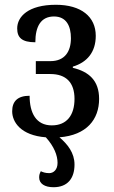

<svg xmlns="http://www.w3.org/2000/svg" viewBox="-20 -566 476 804"><path d="M204 218C263 218 292 181 292 123C292 74 263 38 229 9C343 0 395 -66 395 -152C395 -229 352 -266 285 -282V-287C345 -305 381 -348 381 -416C381 -496 320 -546 214 -546C98 -546 52 -496 52 -447C52 -409 71 -389 128 -389C128 -455 151 -497 206 -497C258 -497 277 -457 277 -406C277 -351 252 -310 191 -310H130V-256H191C257 -256 292 -220 292 -152C292 -84 260 -41 197 -41C131 -41 104 -93 104 -165C54 -165 31 -142 31 -100C31 -55 67 1 172 9C207 48 221 85 221 116C221 145 204 159 186 159C170 159 159 155 151 151C146 160 144 167 144 177C144 203 167 218 204 218Z"/></svg>

Font: Noto Serif Condensed Medium
Style: Regular
Weight: 500
Width: 3
Designer: Monotype Design Team
Foundry: Monotype Imaging Inc.
Version: Version 2.015